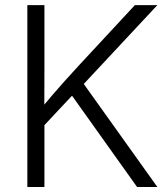

<svg xmlns="http://www.w3.org/2000/svg" viewBox="-20 -748 673 768"><path d="M137.7 -226.1 135.3 -303.2Q161.6 -335.4 187.3 -365.2Q212.9 -395 239 -424.1Q265.1 -453.1 292.5 -482.9L519.5 -727.5H609.4L302.2 -398.4L297.4 -396.5ZM89.4 0V-727.5H157.7V-474.1L157.2 -310.5L157.7 -275.4V0ZM528.3 0 256.3 -381.8 299.8 -433.6 609.4 0Z"/></svg>

Font: Inter 20pt Light
Style: Regular
Weight: 300
Version: Version 4.001;git-66647c0bb